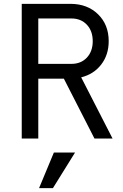

<svg xmlns="http://www.w3.org/2000/svg" viewBox="-20 -720 640 998"><path d="M351 -624H179V-388H351Q401 -388 431.5 -420.5Q462 -453 462 -506Q462 -559 431.5 -591.5Q401 -624 351 -624ZM179 -311V0H93V-700H346Q434 -700 489.5 -646Q545 -592 545 -506Q545 -435 506 -384.5Q467 -334 402 -318L565 0H471L312 -311ZM260 73H370L255 258H183Z"/></svg>

Font: CommitMono
Style: 450Regular
Weight: 450
Designer: Eigil Nikolajsen
Foundry: Eigil Nikolajsen
Version: Version 1.002